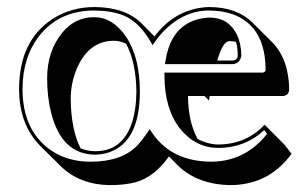

<svg xmlns="http://www.w3.org/2000/svg" viewBox="-20 -459 871 545"><path d="M731 -105 787.6 -48.3 807.6 -22.5Q750 56.6 656.2 65.4Q646 66.4 636.7 66.4Q541 65.9 483.4 9.3L459.5 -15.1Q419.4 42.5 365.7 58.1Q334.5 66.4 293.5 66.4Q205.6 65.9 150.9 11.2L94.2 -44.9Q34.2 -106 34.2 -206.1Q34.2 -343.3 129.4 -405.3Q182.1 -439 248 -439Q335.4 -438.5 381.3 -393.1L418.5 -355.5Q472.7 -427.2 553.7 -437.5Q564.5 -439 574.2 -439Q652.8 -438.5 696.3 -395L752.9 -338.9Q800.3 -290 800.8 -203.6Q798.8 -187.5 782.7 -186.5H575.2Q575.2 -186.5 573.2 -173.8L560.5 -186.5H513.7Q514.2 -112.8 541 -64.5Q569.8 -49.3 600.1 -48.8Q679.7 -49.8 731 -105ZM649.9 -340.3Q639.6 -342.3 630.4 -342.3Q611.8 -340.3 596.7 -287.1H641.1Q654.3 -289.1 654.8 -300.8Q654.8 -323.2 649.9 -340.3ZM337.9 -335Q319.8 -343.3 303.7 -343.3Q231.9 -343.3 197.8 -263.7Q181.2 -223.6 180.7 -180.7Q181.2 -92.8 208.5 -38.1Q228.5 -29.8 251 -29.8Q326.7 -29.8 354 -108.9Q366.7 -147 367.2 -199.2Q366.2 -282.2 337.9 -335ZM113.8 -236.8Q113.8 -314 157.2 -366.7Q192.9 -410.2 247.1 -410.2Q299.3 -410.2 336.9 -356Q377 -297.4 377 -199.2Q377 -56.6 289.1 -26.4Q270.5 -20.5 251 -20Q154.8 -20 125 -139.6Q113.8 -183.6 113.8 -236.8ZM730 -89.8Q676.8 -39.6 600.1 -39.1Q535.2 -39.1 490.7 -94.2Q447.3 -149.9 446.8 -243.2V-252.9H726.1Q733.4 -254.9 733.9 -259.8Q733.9 -378.9 648.4 -415.5Q615.7 -428.7 574.2 -429.2Q499.5 -429.2 440.9 -366.7Q430.2 -355 421.9 -343.3L413.1 -331.1L405.3 -344.2Q373 -397.9 330.1 -415.5Q295.9 -428.7 248 -429.2Q146 -429.2 88.9 -354Q44.4 -294.9 43.9 -206.1Q43.9 -91.8 120.6 -35.2Q169.4 0 236.8 0Q325.7 0 370.1 -46.4Q382.8 -60.1 396.5 -80.1L404.8 -92.3L413.1 -80.1Q468.3 -0.5 580.1 0Q676.3 -1 738.3 -79.1ZM448.2 -276.9 450.2 -288.6Q466.3 -387.7 547.9 -405.8Q561.5 -408.7 574.2 -409.2Q627.9 -409.2 651.9 -361.8Q664.6 -335.9 665 -300.8Q661.6 -279.3 641.1 -276.9Z"/></svg>

Font: Linux Biolinum Shadow O
Style: Regular
Weight: 400
Designer: Philipp H. Poll
Foundry: Philipp H. Poll
Version: Version 1.0.4